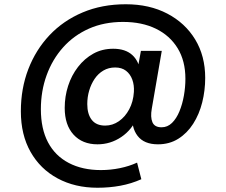

<svg xmlns="http://www.w3.org/2000/svg" viewBox="-20 -672 1063 902"><path d="M438 210Q332 210 250.5 166Q169 122 123.5 41.5Q78 -39 78 -149Q78 -256 113 -347Q148 -438 212.5 -506.5Q277 -575 368 -613.5Q459 -652 571 -652Q682 -652 766 -608Q850 -564 897 -486.5Q944 -409 944 -306Q944 -247 930 -191Q916 -135 887.5 -90.5Q859 -46 817.5 -20Q776 6 722 6Q657 6 626.5 -33.5Q596 -73 603 -136L606 -169L625 -122Q601 -63 550 -28.5Q499 6 438 6Q367 6 325.5 -39.5Q284 -85 284 -165Q284 -219 300 -268.5Q316 -318 346.5 -357.5Q377 -397 418.5 -420Q460 -443 512 -443Q569 -443 601.5 -413.5Q634 -384 641 -327L620 -312L642 -433H740L693 -161Q686 -122 696 -98Q706 -74 739 -74Q767 -74 788 -94.5Q809 -115 823 -149Q837 -183 844 -223Q851 -263 851 -302Q851 -386 814.5 -445.5Q778 -505 712.5 -537Q647 -569 558 -569Q469 -569 398 -537.5Q327 -506 276.5 -449.5Q226 -393 199 -318.5Q172 -244 172 -159Q172 -67 205.5 -3.5Q239 60 303 93.5Q367 127 454 127Q499 127 543 118Q587 109 624 92L644 170Q597 191 545.5 200.5Q494 210 438 210ZM474 -82Q509 -82 538.5 -102.5Q568 -123 587 -158.5Q606 -194 609 -240Q611 -272 601.5 -298Q592 -324 572 -339.5Q552 -355 521 -355Q490 -355 465.5 -340.5Q441 -326 424.5 -301.5Q408 -277 399 -246.5Q390 -216 390 -183Q390 -136 411 -109Q432 -82 474 -82Z"/></svg>

Font: DM Sans 11pt SemiBold
Style: Regular
Weight: 600
Version: Version 4.004;gftools[0.9.30]